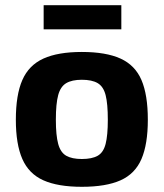

<svg xmlns="http://www.w3.org/2000/svg" viewBox="-20 -707 630 739"><path d="M295 -507Q388 -507 444 -481.5Q500 -456 524.5 -399Q549 -342 549 -246Q549 -152 524.5 -95Q500 -38 444 -13Q388 12 295 12Q203 12 147 -13Q91 -38 66 -95Q41 -152 41 -246Q41 -342 66 -399Q91 -456 147 -481.5Q203 -507 295 -507ZM295 -400Q257 -400 235 -387Q213 -374 204 -341Q195 -308 195 -246Q195 -186 204 -153Q213 -120 235 -107.5Q257 -95 295 -95Q334 -95 356 -107.5Q378 -120 386.5 -153Q395 -186 395 -246Q395 -308 386.5 -341Q378 -374 356 -387Q334 -400 295 -400ZM447 -687V-594H148V-687Z"/></svg>

Font: Exo 2
Style: Bold
Weight: 700
Designer: Natanael Gama
Foundry: Natanael Gama
Version: Version 2.010